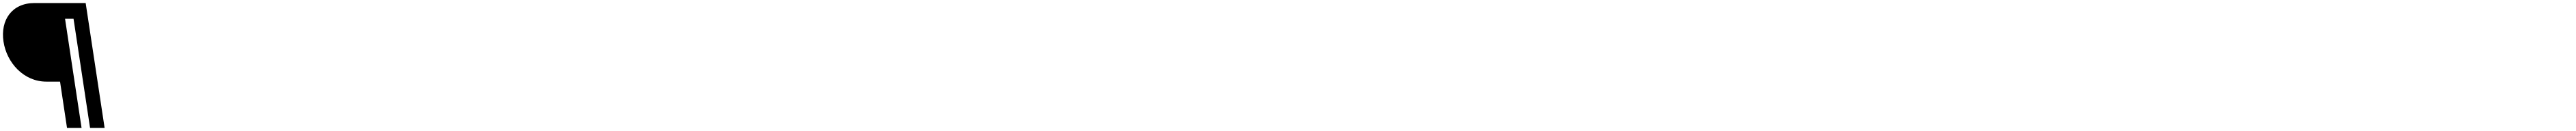

<svg xmlns="http://www.w3.org/2000/svg" viewBox="-73 -845 16989 865"><path d="M521 0H617L492 -825H155C5 -825 -71 -712 -50 -571C-29 -431 83 -306 233 -306H323L369 0H465L356 -721H412Z"/></svg>

Font: Poland Can Into
Style: Bold
Weight: 700
Foundry: Cannot Into Space Fonts
Version: Version 0.99